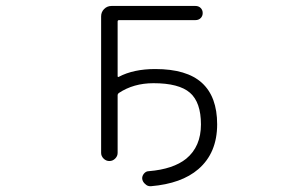

<svg xmlns="http://www.w3.org/2000/svg" viewBox="-20 -565 1040 648"><path d="M503.9 -332Q610.4 -332 661.6 -285.2Q712.9 -238.3 712.9 -145.5Q712.9 -48.8 649.4 5.9Q592.8 54.7 489.3 63.5Q488.3 63.5 487.3 63.5Q477.5 63.5 470.7 56.6Q461.9 49.8 460 39.1Q459 29.3 465.8 21Q472.7 12.7 482.4 12.7Q564.5 5.9 608.4 -29.3Q658.2 -70.3 658.2 -145Q658.2 -219.7 621.1 -252Q584 -284.2 498 -284.2Q430.7 -284.2 380.9 -251Q377 -248 377 -244.1V-48.8Q377 -38.1 368.7 -29.8Q360.4 -21.5 349.1 -21.5Q337.9 -21.5 329.6 -29.8Q321.3 -38.1 321.3 -48.8V-509.8Q321.3 -524.4 331.5 -534.7Q341.8 -544.9 356.4 -544.9H639.6Q650.4 -544.9 657.2 -538.1Q664.1 -531.2 664.1 -521Q664.1 -510.7 657.2 -503.9Q650.4 -497.1 639.6 -497.1H381.8Q377 -497.1 377 -492.2V-308.6Q377 -303.7 380.9 -305.7Q430.7 -332 503.9 -332Z"/></svg>

Font: Rounded-L Mgen+ 1mn light
Style: Regular
Weight: 200
Designer: [Source Han Sans]
Ryoko NISHIZUKA  (kana & ideographs); Paul D. Hunt (Latin, Greek & Cyrillic); Wenlong ZHANG  (bopomofo
Version: Version 1.059.20150602